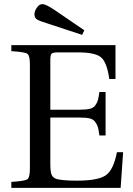

<svg xmlns="http://www.w3.org/2000/svg" viewBox="-20 -911 646 931"><path d="M35 0V-29Q101 -33 113 -42Q125 -51 125 -93V-599Q125 -641 113 -650Q101 -659 35 -663V-692H540V-528H510Q499 -607 471 -632Q443 -657 359 -657H261Q237 -657 230.5 -651Q224 -645 224 -621V-379H364Q396 -379 414 -383Q432 -387 441.5 -399.5Q451 -412 454.5 -424.5Q458 -437 462 -465H492V-254H462Q458 -283 454.5 -295Q451 -307 441.5 -320Q432 -333 414 -337Q396 -341 364 -341H224V-120Q224 -82 229 -67Q234 -52 249 -45Q275 -35 353 -35Q453 -35 491.5 -60Q530 -85 547 -173H577L565 0ZM147 -841Q147 -856 157.5 -872Q168 -888 179 -890Q180 -890 182.5 -890.5Q185 -891 186 -891Q202 -891 244 -863L389 -764L378 -742L208 -798Q171 -809 159 -817Q147 -825 147 -841Z"/></svg>

Font: Heuristica
Style: Regular
Weight: 400
Version: Version 1.0.1 ; ttfautohint (v1.4.1)